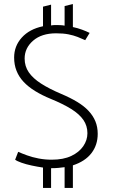

<svg xmlns="http://www.w3.org/2000/svg" viewBox="-20 -820 574 951"><path d="M193 111V10Q166 6 137.5 0Q109 -6 86.5 -14Q64 -22 55 -29L70 -68Q88 -60 114 -50.5Q140 -41 171.5 -35Q203 -29 236 -29Q294 -29 333 -47.5Q372 -66 392.5 -96Q413 -126 413 -160Q413 -197 393 -226Q373 -255 333 -280Q293 -305 232 -330Q188 -348 154 -369Q120 -390 97 -414.5Q74 -439 62 -469Q50 -499 50 -535Q50 -592 88 -634Q126 -676 193 -690V-787L233 -797V-694Q237 -695 243.5 -695.5Q250 -696 256 -696Q267 -696 278.5 -695.5Q290 -695 300 -693V-790L341 -800V-686Q365 -681 386.5 -673Q408 -665 424 -657L402 -621Q385 -629 364.5 -637Q344 -645 318.5 -650Q293 -655 258 -655Q186 -655 144 -618.5Q102 -582 102 -530Q102 -492 122.5 -462Q143 -432 183.5 -406Q224 -380 283 -355Q328 -336 362 -315.5Q396 -295 418.5 -271Q441 -247 452.5 -219Q464 -191 464 -157Q464 -102 433 -61.5Q402 -21 341 -1V111H300V8Q286 10 270 11.5Q254 13 237 13H233V111Z"/></svg>

Font: Catamaran Thin
Style: Regular
Weight: 100
Designer: Pria Ravichandran
Version: Version 2.000